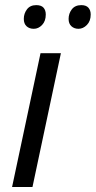

<svg xmlns="http://www.w3.org/2000/svg" viewBox="-20 -748 383 768"><path d="M28.3 0 142.1 -535.2H223.6L109.9 0ZM293.9 -632.8Q276.9 -632.8 265.6 -643.1Q254.4 -653.3 254.4 -672.4Q254.4 -693.8 267.3 -710.7Q280.3 -727.5 305.2 -727.5Q324.2 -727.5 333.5 -717.3Q342.8 -707 342.8 -689.9Q342.8 -663.6 327.6 -648.2Q312.5 -632.8 293.9 -632.8ZM115.2 -632.8Q97.2 -632.8 86.2 -643.1Q75.2 -653.3 75.2 -672.4Q75.2 -693.8 87.9 -710.7Q100.6 -727.5 125 -727.5Q145 -727.5 154.1 -717.3Q163.1 -707 163.1 -689.9Q163.1 -663.6 148.4 -648.2Q133.8 -632.8 115.2 -632.8Z"/></svg>

Font: Open Sans
Style: Italic
Weight: 400
Italic angle: -12°
Designer: Monotype Design Team
Foundry: Monotype Imaging Inc.
Version: Version 3.000; ttfautohint (v1.8.4)